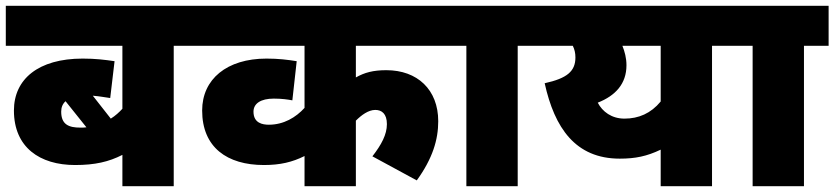

<svg xmlns="http://www.w3.org/2000/svg" viewBox="-20 -642 2877 662"><path d="M664 -484V-622H0V-484H402V-267C391 -255 378 -243 362 -233L300 -312C325 -310 344 -306 360 -304L375 -431C341 -436 309 -440 265 -440C112 -440 28 -369 28 -261C28 -134 117 -73 239 -73C307 -73 355 -84 402 -108V0H579V-484ZM191 -257C191 -272 196 -284 206 -293L278 -203C271 -202 264 -202 257 -202C218 -202 191 -212 191 -257Z M1533 -484V-622H649V-484H1030V-270C1000 -237 958 -212 907 -212C886 -212 854 -217 854 -257C854 -285 879 -302 924 -302C951 -302 972 -299 988 -296L1003 -431C972 -436 940 -440 899 -440C762 -440 677 -369 677 -261C677 -134 763 -73 890 -73C946 -73 988 -83 1030 -104V0H1207V-226C1226 -245 1250 -263 1274 -263C1296 -263 1314 -250 1314 -214C1314 -178 1295 -143 1264 -103L1417 -20C1472 -96 1491 -161 1491 -224C1491 -333 1419 -400 1312 -400C1267 -400 1237 -392 1207 -375V-484Z M1765 -484H1850V-622H1518V-484H1588V0H1765Z M2520 -622H1835V-484H1955C1961 -472 1964 -459 1964 -444C1964 -396 1935 -372 1858 -355C1892 -201 1964 -95 2117 -95C2170 -95 2210 -103 2258 -126V0H2435V-484H2520ZM2041 -288C2102 -312 2140 -353 2140 -417C2140 -442 2134 -464 2126 -484H2258V-292C2224 -251 2182 -233 2133 -233C2089 -233 2057 -257 2041 -288Z M2752 -484H2837V-622H2505V-484H2575V0H2752Z"/></svg>

Font: Noto Sans Black
Style: Italic
Weight: 900
Italic angle: -12°
Designer: Monotype Design Team
Foundry: Monotype Imaging Inc.
Version: Version 2.013